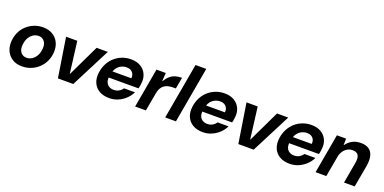

<svg xmlns="http://www.w3.org/2000/svg" viewBox="-12 -1481 4538 2269"><g transform="rotate(20 2257.0 -346.5)"><path d="M246 12Q178 12 128 -18Q78 -48 52 -101Q26 -154 30 -223Q34 -284 57.5 -336.5Q81 -389 122 -427Q163 -465 215.5 -486.5Q268 -508 328 -508Q396 -508 447 -478.5Q498 -449 524.5 -396Q551 -343 547 -273Q543 -212 519 -160Q495 -108 454 -69.5Q413 -31 360 -9.5Q307 12 246 12ZM264 -102Q301 -102 332.5 -123Q364 -144 384 -181Q404 -218 408 -269Q411 -310 399 -337.5Q387 -365 364.5 -379.5Q342 -394 313 -394Q276 -394 244.5 -373.5Q213 -353 192.5 -315.5Q172 -278 169 -227Q165 -187 177 -159Q189 -131 212 -116.5Q235 -102 264 -102Z M697 0 619 -496H760L810 -99H813L1003 -496H1144L890 0Z M1343 12Q1269 12 1217 -18.5Q1165 -49 1141.5 -104.5Q1118 -160 1128 -232Q1136 -291 1161.5 -341.5Q1187 -392 1228 -429.5Q1269 -467 1321.5 -487.5Q1374 -508 1435 -508Q1507 -508 1557 -477.5Q1607 -447 1630 -394.5Q1653 -342 1643 -275Q1642 -261 1639 -245.5Q1636 -230 1632 -215H1220L1235 -298H1511Q1515 -330 1503.5 -353Q1492 -376 1470 -388.5Q1448 -401 1416 -401Q1382 -401 1350 -385.5Q1318 -370 1295.5 -338.5Q1273 -307 1264 -259L1259 -230Q1253 -190 1263.5 -160.5Q1274 -131 1299.5 -114.5Q1325 -98 1361 -98Q1398 -98 1426 -114.5Q1454 -131 1471 -157H1609Q1586 -109 1546 -71Q1506 -33 1454.5 -10.5Q1403 12 1343 12Z M1668 0 1756 -496H1873L1866 -392H1869Q1898 -439 1929 -464Q1960 -489 1995.5 -498.5Q2031 -508 2073 -508L2047 -365H2011Q1977 -365 1949 -357.5Q1921 -350 1900 -334Q1879 -318 1864.5 -291.5Q1850 -265 1844 -226L1803 0Z M2046 0 2171 -705H2306L2181 0Z M2520 12Q2446 12 2394 -18.5Q2342 -49 2318.5 -104.5Q2295 -160 2305 -232Q2313 -291 2338.5 -341.5Q2364 -392 2405 -429.5Q2446 -467 2498.5 -487.5Q2551 -508 2612 -508Q2684 -508 2734 -477.5Q2784 -447 2807 -394.5Q2830 -342 2820 -275Q2819 -261 2816 -245.5Q2813 -230 2809 -215H2397L2412 -298H2688Q2692 -330 2680.5 -353Q2669 -376 2647 -388.5Q2625 -401 2593 -401Q2559 -401 2527 -385.5Q2495 -370 2472.5 -338.5Q2450 -307 2441 -259L2436 -230Q2430 -190 2440.5 -160.5Q2451 -131 2476.5 -114.5Q2502 -98 2538 -98Q2575 -98 2603 -114.5Q2631 -131 2648 -157H2786Q2763 -109 2723 -71Q2683 -33 2631.5 -10.5Q2580 12 2520 12Z M2966 0 2888 -496H3029L3079 -99H3082L3272 -496H3413L3159 0Z M3612 12Q3538 12 3486 -18.5Q3434 -49 3410.5 -104.5Q3387 -160 3397 -232Q3405 -291 3430.5 -341.5Q3456 -392 3497 -429.5Q3538 -467 3590.5 -487.5Q3643 -508 3704 -508Q3776 -508 3826 -477.5Q3876 -447 3899 -394.5Q3922 -342 3912 -275Q3911 -261 3908 -245.5Q3905 -230 3901 -215H3489L3504 -298H3780Q3784 -330 3772.5 -353Q3761 -376 3739 -388.5Q3717 -401 3685 -401Q3651 -401 3619 -385.5Q3587 -370 3564.5 -338.5Q3542 -307 3533 -259L3528 -230Q3522 -190 3532.5 -160.5Q3543 -131 3568.5 -114.5Q3594 -98 3630 -98Q3667 -98 3695 -114.5Q3723 -131 3740 -157H3878Q3855 -109 3815 -71Q3775 -33 3723.5 -10.5Q3672 12 3612 12Z M3937 0 4025 -496H4141L4139 -415H4142Q4173 -459 4219 -483.5Q4265 -508 4326 -508Q4388 -508 4426.5 -481Q4465 -454 4478 -403Q4491 -352 4479 -278L4429 0H4295L4342 -266Q4353 -327 4334 -360.5Q4315 -394 4260 -394Q4226 -394 4196.5 -377.5Q4167 -361 4146.5 -330.5Q4126 -300 4118 -257L4072 0Z"/></g></svg>

Font: DM Sans 36pt
Style: Bold Italic
Weight: 700
Italic angle: -10°
Designer: Colophon Foundry, Jonny Pinhorn
Foundry: Colophon Foundry
Version: Version 4.004;gftools[0.9.30]